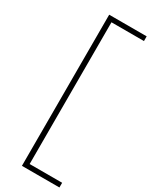

<svg xmlns="http://www.w3.org/2000/svg" viewBox="-259 -860 892 1131"><g transform="rotate(30 186.5 -294.0)"><path d="M118 220V-808H373V-776H152V188H373V220Z"/></g></svg>

Font: Encode Sans Expanded Thin
Style: Regular
Weight: 250
Width: 7
Designer: Multiple Designers
Foundry: Impallari Type
Version: Version 2.000